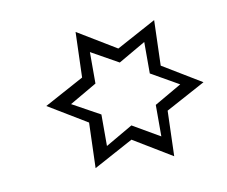

<svg xmlns="http://www.w3.org/2000/svg" viewBox="-45 -726 457 387"><g transform="rotate(-10 183.5 -532.5)"><path d="M264.6 -435.5V-500L320.3 -532.2L263.7 -564.5V-628.9L208 -596.7L152.3 -627.9V-563.5L96.7 -531.2L153.3 -500V-435.5L209 -467.8ZM283.2 -391.6 204.1 -439.5 123 -395.5 126 -488.3 46.9 -536.1 127.9 -580.1 130.9 -672.9 210 -625 291 -668.9 288.1 -576.2 367.2 -528.3 286.1 -484.4Z"/></g></svg>

Font: Dehalvi Khush Khat
Style: Regular
Weight: 400
Version: Version 002.500